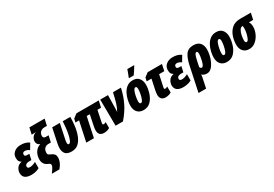

<svg xmlns="http://www.w3.org/2000/svg" viewBox="56 -2026 5002 3504"><g transform="rotate(-30 2556.5 -274.0)"><path d="M173 10Q212 10 257 0.5Q302 -9 342 -31V-163Q272 -126 219 -126Q188 -126 177.5 -136.5Q167 -147 167 -164Q167 -196 192 -210.5Q217 -225 251 -225H302L328 -343H284Q229 -343 229 -378Q229 -430 280 -430Q300 -430 325 -421.5Q350 -413 373 -394L444 -513Q404 -541 361 -552Q318 -563 269 -563Q183 -563 129 -517Q75 -471 75 -401Q75 -353 90.5 -327.5Q106 -302 130 -292V-287Q60 -274 28.5 -224Q-3 -174 -3 -127Q-3 10 173 10Z M501 178H660Q748 78 748 -23Q748 -69 727 -94.5Q706 -120 672 -133Q645 -144 625 -157Q605 -170 605 -200Q605 -257 635 -291Q665 -325 717 -325H771L801 -460H745Q688 -460 688 -507Q688 -564 723 -594Q758 -624 803 -624H860L890 -760H569L539 -624H572Q604 -624 633 -629Q586 -616 554.5 -576.5Q523 -537 523 -489Q523 -458 538.5 -433.5Q554 -409 585 -399L584 -395Q506 -367 469.5 -302.5Q433 -238 433 -161Q433 -51 532 -12Q579 6 579 35Q579 64 549.5 108.5Q520 153 501 178Z M1023 8Q1110 8 1165.5 -43Q1221 -94 1253 -177Q1285 -260 1298 -359Q1311 -458 1312 -553H1152Q1150 -500 1142.5 -429Q1135 -358 1121.5 -291Q1108 -224 1088 -179.5Q1068 -135 1041 -135Q1017 -135 1017 -178Q1017 -204 1024 -235L1091 -553H930L869 -263Q855 -198 855 -152Q855 -76 894 -34Q933 8 1023 8Z M1705 10Q1731 10 1763.5 2Q1796 -6 1823 -23V-148Q1812 -142 1799 -136.5Q1786 -131 1772 -131Q1753 -131 1753 -154Q1753 -162 1754 -168Q1755 -174 1756 -179L1805 -417H1881L1912 -553H1441L1358 -490L1342 -417H1418L1329 0H1490L1579 -417H1644L1599 -197Q1594 -176 1591 -152Q1588 -128 1588 -107Q1588 10 1705 10Z M1947 0H2102Q2215 -129 2279 -260Q2343 -391 2379 -553H2211Q2184 -428 2159.5 -349Q2135 -270 2097 -202Q2099 -229 2099.5 -257.5Q2100 -286 2101 -313L2106 -553H1942Z M2536 10Q2632 10 2690.5 -53.5Q2749 -117 2775.5 -206.5Q2802 -296 2802 -373Q2802 -459 2757 -511Q2712 -563 2632 -563Q2557 -563 2505.5 -524.5Q2454 -486 2422.5 -425.5Q2391 -365 2376.5 -299.5Q2362 -234 2362 -180Q2362 -92 2408 -41Q2454 10 2536 10ZM2555 -126Q2524 -126 2524 -179Q2524 -220 2535 -278.5Q2546 -337 2565 -382Q2584 -427 2610 -427Q2640 -427 2640 -373Q2640 -333 2629 -274.5Q2618 -216 2599 -171Q2580 -126 2555 -126ZM2591 -629H2692Q2714 -657 2742 -702Q2770 -747 2789 -778L2791 -788H2649Q2645 -775 2634 -745.5Q2623 -716 2611.5 -686Q2600 -656 2594 -643Z M3003 10Q3029 10 3061 2Q3093 -6 3120 -23V-148Q3109 -142 3094 -136.5Q3079 -131 3070 -131Q3051 -131 3051 -154Q3051 -162 3052 -168Q3053 -174 3054 -178L3105 -417H3214L3243 -553H2942L2859 -490L2843 -417H2944L2897 -196Q2893 -174 2889.5 -150.5Q2886 -127 2886 -107Q2886 10 3003 10Z M3376 10Q3415 10 3460 0.5Q3505 -9 3545 -31V-163Q3475 -126 3422 -126Q3391 -126 3380.5 -136.5Q3370 -147 3370 -164Q3370 -196 3395 -210.5Q3420 -225 3454 -225H3505L3531 -343H3487Q3432 -343 3432 -378Q3432 -430 3483 -430Q3503 -430 3528 -421.5Q3553 -413 3576 -394L3647 -513Q3607 -541 3564 -552Q3521 -563 3472 -563Q3386 -563 3332 -517Q3278 -471 3278 -401Q3278 -353 3293.5 -327.5Q3309 -302 3333 -292V-287Q3263 -274 3231.5 -224Q3200 -174 3200 -127Q3200 10 3376 10Z M3840 -130Q3826 -130 3816.5 -141Q3807 -152 3802 -164L3825 -271Q3845 -366 3860 -396.5Q3875 -427 3895 -427Q3923 -427 3923 -373Q3923 -355 3917.5 -315.5Q3912 -276 3901.5 -233Q3891 -190 3875.5 -160Q3860 -130 3840 -130ZM3556 240H3716L3754 58Q3758 41 3762.5 16.5Q3767 -8 3768 -30Q3800 10 3872 10Q3923 10 3963 -28Q4003 -66 4031.5 -126Q4060 -186 4074.5 -252Q4089 -318 4089 -373Q4089 -459 4044 -511Q3999 -563 3907 -563Q3798 -563 3746.5 -491Q3695 -419 3665 -277Z M4292 10Q4388 10 4446.5 -53.5Q4505 -117 4531.5 -206.5Q4558 -296 4558 -373Q4558 -459 4513 -511Q4468 -563 4388 -563Q4313 -563 4261.5 -524.5Q4210 -486 4178.5 -425.5Q4147 -365 4132.5 -299.5Q4118 -234 4118 -180Q4118 -92 4164 -41Q4210 10 4292 10ZM4311 -126Q4280 -126 4280 -179Q4280 -220 4291 -278.5Q4302 -337 4321 -382Q4340 -427 4366 -427Q4396 -427 4396 -373Q4396 -333 4385 -274.5Q4374 -216 4355 -171Q4336 -126 4311 -126Z M4763 10Q4839 10 4898 -39.5Q4957 -89 4991 -162.5Q5025 -236 5025 -308Q5025 -347 5017.5 -372.5Q5010 -398 4998 -417H5087L5116 -553H4893Q4780 -553 4714 -494.5Q4648 -436 4619.5 -350Q4591 -264 4591 -180Q4591 -92 4636.5 -41Q4682 10 4763 10ZM4784 -126Q4753 -126 4753 -179Q4753 -222 4764 -277.5Q4775 -333 4799 -375Q4823 -417 4863 -417H4866Q4867 -408 4868.5 -396Q4870 -384 4870 -364Q4870 -320 4858 -264Q4846 -208 4826.5 -167Q4807 -126 4784 -126Z"/></g></svg>

Font: Noto Sans Display Condensed Black
Style: Italic
Weight: 900
Width: 3
Italic angle: -192°
Designer: Monotype Design Team
Foundry: Monotype Imaging Inc.
Version: Version 1.900